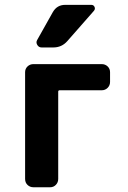

<svg xmlns="http://www.w3.org/2000/svg" viewBox="-20 -790 540 810"><path d="M254.9 -769.5H365.2Q375 -769.5 378.9 -760.7Q382.8 -752 376 -744.1L263.7 -616.2Q240.2 -589.8 205.1 -589.8H155.3Q143.6 -589.8 137.2 -600.6Q130.9 -611.3 136.7 -621.1L203.1 -739.3Q220.7 -769.5 254.9 -769.5ZM409.2 -519.5Q423.8 -519.5 434.1 -509.8Q444.3 -500 444.3 -485.4V-444.3Q444.3 -429.7 434.1 -419.4Q423.8 -409.2 409.2 -409.2H231.4Q226.6 -409.2 225.6 -404.3V-35.2Q225.6 -20.5 215.8 -10.3Q206.1 0 191.4 0H121.1Q106.4 0 96.2 -9.8Q85.9 -19.5 85.9 -35.2V-485.4Q85.9 -500 96.2 -509.8Q106.4 -519.5 121.1 -519.5Z"/></svg>

Font: Rounded-L Mgen+ 1m bold
Style: Bold
Weight: 700
Designer: [Source Han Sans]
Ryoko NISHIZUKA  (kana & ideographs); Paul D. Hunt (Latin, Greek & Cyrillic); Wenlong ZHANG  (bopomofo
Version: Version 1.059.20150602